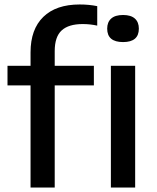

<svg xmlns="http://www.w3.org/2000/svg" viewBox="-20 -838 700 858"><path d="M116.5 0V-456.5H13.5V-544H116.5V-604Q116.5 -707 173.5 -762.5Q230.5 -818 336 -818Q378 -818 414.5 -810.5V-723.5Q383 -730.5 349.5 -730.5Q286.5 -730.5 255.5 -702Q224.5 -673.5 224.5 -609.5V-544H399.5V-456.5H224.5V0ZM530 -650Q459 -650 459 -710Q459 -739 476.8 -755Q494.5 -771 530 -771Q565 -771 582.8 -755Q600.5 -739 600.5 -710Q600.5 -650 530 -650ZM475.5 0V-544H584V0Z"/></svg>

Font: Encode Sans SemiExpanded SemiExpanded Medium
Style: Regular
Weight: 500
Width: 6
Designer: Multiple Designers
Foundry: Impallari Type
Version: Version 3.000; ttfautohint (v1.8.3) -l 8 -r 50 -G 200 -x 14 